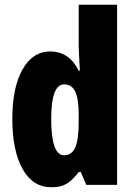

<svg xmlns="http://www.w3.org/2000/svg" viewBox="-20 -831 564 810"><path d="M197 -41Q118 -41 75 -118.5Q32 -196 32 -329Q32 -462 75 -538Q118 -614 192 -614Q230 -614 260 -595Q290 -576 312 -533H317Q315 -571 313.5 -597Q312 -623 312 -639V-811H474V-51H344L321 -105H312Q286 -71 261.5 -56Q237 -41 197 -41ZM250 -176Q283 -176 297.5 -209Q312 -242 312 -316V-348Q312 -414 297.5 -444.5Q283 -475 251 -475Q196 -475 196 -331Q196 -176 250 -176Z"/></svg>

Font: Noto Sans Tamil UI ExtraCondensed Black
Style: Regular
Weight: 900
Width: 2
Designer: Jelle Bosma - Monotype Design Team
Foundry: Monotype Imaging Inc.
Version: Version 2.004; ttfautohint (v1.8.4.7-5d5b)